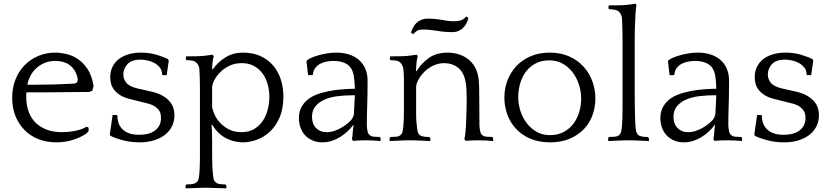

<svg xmlns="http://www.w3.org/2000/svg" viewBox="-20 -760 4495 1040"><path d="M480 -269 464 -262Q410 -262 353 -261Q296 -260 241 -260H123Q122 -253 122 -246.5Q122 -240 122 -234Q122 -196 133 -161.5Q144 -127 167.5 -101Q191 -75 228 -59.5Q265 -44 318 -44Q349 -44 384.5 -50.5Q420 -57 450 -74L460 -68V-50L450 -39Q426 -20 382 -4.5Q338 11 284 11Q231 11 187.5 -6.5Q144 -24 112.5 -56Q81 -88 63.5 -132Q46 -176 46 -230Q46 -285 64 -330Q82 -375 113.5 -407Q145 -439 187.5 -457Q230 -475 279 -475Q305 -475 337.5 -468Q370 -461 400 -441.5Q430 -422 454 -386.5Q478 -351 487 -293ZM280 -430Q248 -430 222.5 -419.5Q197 -409 177.5 -391.5Q158 -374 145.5 -350.5Q133 -327 128 -301H167Q221 -301 272 -302.5Q323 -304 379 -307Q392 -308 396.5 -314Q401 -320 401 -328Q401 -334 400 -339Q399 -344 397 -349Q386 -387 356 -408.5Q326 -430 280 -430Z M795 -265Q837 -256 862.5 -240.5Q888 -225 902 -207Q916 -189 920.5 -170.5Q925 -152 925 -136Q925 -104 912 -77Q899 -50 874.5 -30.5Q850 -11 815 0Q780 11 736 11Q687 11 644.5 -0.5Q602 -12 577 -25L575 -34L590 -137H613L616 -133Q616 -85 646 -57.5Q676 -30 733 -30Q767 -30 790 -38Q813 -46 826.5 -59Q840 -72 846 -87Q852 -102 852 -116Q852 -125 851 -136.5Q850 -148 843 -159.5Q836 -171 822 -181.5Q808 -192 782 -199L686 -223Q653 -231 632 -244Q611 -257 599 -272.5Q587 -288 582 -305.5Q577 -323 577 -341Q577 -374 590 -399.5Q603 -425 625.5 -441.5Q648 -458 678 -466.5Q708 -475 743 -475Q790 -475 829.5 -463Q869 -451 891 -439L894 -430L883 -353H862L858 -356Q858 -379 845.5 -394.5Q833 -410 815 -419.5Q797 -429 777 -433Q757 -437 742 -437Q692 -437 670 -412Q648 -387 648 -356Q648 -333 663.5 -312.5Q679 -292 724 -281Z M1132 -384Q1161 -425 1202.5 -450Q1244 -475 1295 -475Q1352 -475 1393.5 -455Q1435 -435 1462 -402Q1489 -369 1502 -326.5Q1515 -284 1515 -238Q1515 -170 1494 -122.5Q1473 -75 1440.5 -45.5Q1408 -16 1369.5 -2.5Q1331 11 1296 11Q1248 11 1204 -11.5Q1160 -34 1129 -85L1126 -83Q1127 -69 1128 -50Q1129 -31 1129 5Q1129 46 1129 71.5Q1129 97 1129.5 115Q1130 133 1130.5 147.5Q1131 162 1133 179Q1135 199 1137.5 210Q1140 221 1148 227Q1156 235 1170.5 237Q1185 239 1200 239L1205 243L1207 257L1205 260Q1198 260 1184 259.5Q1170 259 1154 258.5Q1138 258 1124 257.5Q1110 257 1103 257H1089Q1082 257 1067.5 257.5Q1053 258 1037.5 258.5Q1022 259 1007.5 259.5Q993 260 986 260L985 257L986 242L990 239Q1006 239 1021 237Q1036 235 1045 227Q1053 220 1055.5 209.5Q1058 199 1060 179Q1061 166 1061.5 153.5Q1062 141 1062.5 124Q1063 107 1063 84Q1063 61 1063 28V-205Q1063 -245 1063 -272Q1063 -299 1062.5 -319Q1062 -339 1061.5 -354.5Q1061 -370 1060 -386Q1059 -397 1054.5 -405.5Q1050 -414 1047 -417Q1037 -429 1022 -431.5Q1007 -434 991 -434L987 -438V-452L991 -455H1009Q1026 -455 1052 -455.5Q1078 -456 1097 -459L1132 -464L1138 -455Q1136 -451 1134.5 -442.5Q1133 -434 1131.5 -423.5Q1130 -413 1129.5 -402.5Q1129 -392 1129 -385ZM1439 -236Q1439 -270 1430 -303Q1421 -336 1402.5 -361.5Q1384 -387 1356 -402.5Q1328 -418 1290 -418Q1252 -418 1223 -404Q1194 -390 1173.5 -369.5Q1153 -349 1141.5 -327Q1130 -305 1129 -289V-179Q1132 -163 1142 -140Q1152 -117 1171.5 -95.5Q1191 -74 1220 -59Q1249 -44 1288 -44Q1327 -44 1355.5 -60.5Q1384 -77 1402.5 -104Q1421 -131 1430 -165.5Q1439 -200 1439 -236Z M1886 -7Q1889 -18 1890.5 -40Q1892 -62 1895 -81L1894 -84Q1881 -66 1863 -49Q1845 -32 1823.5 -18.5Q1802 -5 1777.5 3Q1753 11 1726 11Q1695 11 1671 0Q1647 -11 1631 -29Q1615 -47 1607 -71Q1599 -95 1599 -121Q1599 -158 1616 -185.5Q1633 -213 1661 -231Q1687 -247 1722.5 -257Q1758 -267 1791.5 -271.5Q1825 -276 1852 -277.5Q1879 -279 1888 -279H1902Q1901 -316 1898 -337.5Q1895 -359 1890 -373Q1879 -403 1852 -416.5Q1825 -430 1787 -430Q1771 -430 1752.5 -427Q1734 -424 1717.5 -416Q1701 -408 1689 -393.5Q1677 -379 1675 -356L1671 -353H1649L1640 -427L1643 -433Q1648 -439 1664 -446Q1680 -453 1701.5 -459.5Q1723 -466 1749.5 -470.5Q1776 -475 1802 -475Q1838 -475 1869 -465.5Q1900 -456 1922.5 -437Q1945 -418 1958 -389.5Q1971 -361 1971 -323Q1971 -281 1970.5 -248.5Q1970 -216 1969 -188.5Q1968 -161 1967.5 -134.5Q1967 -108 1967 -78Q1969 -55 1972 -44.5Q1975 -34 1982 -29Q1990 -21 2005.5 -19.5Q2021 -18 2037 -18L2041 -14L2042 0L2041 4Q2023 2 2002 1Q1981 0 1961 0Q1923 0 1892 3ZM1886 -115Q1889 -120 1892.5 -127Q1896 -134 1897 -144L1902 -244H1893Q1853 -244 1813 -239.5Q1773 -235 1741.5 -222Q1710 -209 1690 -186Q1670 -163 1670 -127Q1670 -89 1692 -66.5Q1714 -44 1749 -44Q1770 -44 1791 -51Q1812 -58 1830.5 -69Q1849 -80 1863.5 -92Q1878 -104 1886 -115Z M2236 -374Q2262 -417 2303 -446Q2344 -475 2405 -475Q2433 -475 2461 -467Q2489 -459 2512.5 -442Q2536 -425 2551.5 -398.5Q2567 -372 2572 -336Q2575 -310 2575.5 -281Q2576 -252 2576 -223Q2576 -187 2576.5 -150.5Q2577 -114 2577 -78Q2579 -55 2582 -44.5Q2585 -34 2591 -29Q2600 -21 2615.5 -19.5Q2631 -18 2647 -18L2650 -14L2652 0L2650 4Q2633 2 2612 1Q2591 0 2571 0Q2533 0 2502 3L2495 -7Q2499 -20 2501 -41Q2503 -62 2504 -78Q2506 -120 2507 -160.5Q2508 -201 2508 -228Q2508 -251 2506.5 -278Q2505 -305 2500 -325Q2490 -372 2459 -395Q2428 -418 2387 -418Q2354 -418 2325.5 -404Q2297 -390 2277 -369.5Q2257 -349 2245.5 -326.5Q2234 -304 2234 -288V-175Q2234 -153 2234 -139Q2234 -125 2234.5 -115Q2235 -105 2236 -96.5Q2237 -88 2238 -78Q2240 -57 2242.5 -46.5Q2245 -36 2253 -29Q2261 -22 2275.5 -20Q2290 -18 2305 -18L2310 -13L2312 0L2310 4Q2303 4 2289 3Q2275 2 2259 1.5Q2243 1 2229 0.5Q2215 0 2208 0H2194Q2187 0 2172.5 0.5Q2158 1 2142.5 1.5Q2127 2 2112.5 3Q2098 4 2091 4L2090 0L2091 -14L2095 -18Q2111 -18 2126.5 -19.5Q2142 -21 2150 -29Q2158 -36 2160.5 -47Q2163 -58 2165 -78Q2166 -94 2167 -110.5Q2168 -127 2168 -163V-286Q2168 -307 2168 -321.5Q2168 -336 2167.5 -347Q2167 -358 2166.5 -367Q2166 -376 2165 -386Q2163 -397 2159 -405.5Q2155 -414 2152 -417Q2142 -429 2127 -431.5Q2112 -434 2096 -434L2092 -438V-452L2096 -455H2114Q2131 -455 2157 -455.5Q2183 -456 2202 -459L2237 -464L2243 -455Q2238 -442 2236 -419.5Q2234 -397 2233 -376ZM2517 -663Q2514 -649 2507.5 -635.5Q2501 -622 2490.5 -611Q2480 -600 2465 -593Q2450 -586 2429 -586Q2389 -586 2347.5 -593Q2306 -600 2274 -600Q2249 -600 2239 -593.5Q2229 -587 2219 -575L2206 -583Q2210 -596 2217 -610Q2224 -624 2234.5 -634.5Q2245 -645 2260.5 -652Q2276 -659 2297 -659Q2322 -659 2340.5 -657Q2359 -655 2375 -652Q2391 -649 2406 -647Q2421 -645 2440 -645Q2457 -645 2474 -649Q2491 -653 2505 -671Z M2958 -475Q3017 -475 3063 -454.5Q3109 -434 3140.5 -399.5Q3172 -365 3188.5 -320Q3205 -275 3205 -227Q3205 -181 3190 -138Q3175 -95 3144 -62Q3113 -29 3067 -9Q3021 11 2960 11Q2897 11 2850 -10Q2803 -31 2772.5 -65Q2742 -99 2727 -142.5Q2712 -186 2712 -232Q2712 -281 2729 -325Q2746 -369 2777.5 -402.5Q2809 -436 2854.5 -455.5Q2900 -475 2958 -475ZM2959 -28Q3001 -28 3033 -45Q3065 -62 3086 -90Q3107 -118 3117.5 -153.5Q3128 -189 3128 -227Q3128 -263 3116.5 -300Q3105 -337 3083 -366.5Q3061 -396 3029 -414.5Q2997 -433 2955 -433Q2911 -433 2879.5 -415.5Q2848 -398 2827.5 -370Q2807 -342 2797 -306Q2787 -270 2787 -234Q2787 -197 2798.5 -160.5Q2810 -124 2832 -94.5Q2854 -65 2886 -46.5Q2918 -28 2959 -28Z M3276 -727 3280 -731H3298Q3315 -731 3341 -731.5Q3367 -732 3386 -735L3422 -740L3428 -731Q3426 -727 3425 -716.5Q3424 -706 3423 -694Q3422 -682 3421.5 -671Q3421 -660 3421 -654Q3420 -638 3419.5 -624Q3419 -610 3418.5 -591Q3418 -572 3418 -545Q3418 -518 3418 -476V-258Q3418 -216 3418.5 -189Q3419 -162 3419.5 -143Q3420 -124 3420.5 -110Q3421 -96 3422 -78Q3424 -57 3426.5 -46.5Q3429 -36 3437 -29Q3445 -22 3459.5 -20Q3474 -18 3489 -18L3494 -13L3496 0L3494 4Q3487 4 3473 3Q3459 2 3443 1.5Q3427 1 3413 0.5Q3399 0 3392 0H3378Q3371 0 3356.5 0.5Q3342 1 3326.5 1.5Q3311 2 3296.5 3Q3282 4 3275 4L3274 0L3275 -14L3279 -18Q3295 -18 3310.5 -19.5Q3326 -21 3334 -29Q3342 -36 3344.5 -47Q3347 -58 3349 -78Q3350 -91 3350.5 -104Q3351 -117 3351.5 -134.5Q3352 -152 3352 -175.5Q3352 -199 3352 -234V-474Q3352 -515 3352 -543.5Q3352 -572 3351.5 -593Q3351 -614 3350.5 -630Q3350 -646 3349 -662Q3348 -673 3343.5 -681Q3339 -689 3336 -693Q3326 -704 3311 -707Q3296 -710 3280 -710L3276 -714Z M3844 -7Q3847 -18 3848.5 -40Q3850 -62 3853 -81L3852 -84Q3839 -66 3821 -49Q3803 -32 3781.5 -18.5Q3760 -5 3735.5 3Q3711 11 3684 11Q3653 11 3629 0Q3605 -11 3589 -29Q3573 -47 3565 -71Q3557 -95 3557 -121Q3557 -158 3574 -185.5Q3591 -213 3619 -231Q3645 -247 3680.5 -257Q3716 -267 3749.5 -271.5Q3783 -276 3810 -277.5Q3837 -279 3846 -279H3860Q3859 -316 3856 -337.5Q3853 -359 3848 -373Q3837 -403 3810 -416.5Q3783 -430 3745 -430Q3729 -430 3710.5 -427Q3692 -424 3675.5 -416Q3659 -408 3647 -393.5Q3635 -379 3633 -356L3629 -353H3607L3598 -427L3601 -433Q3606 -439 3622 -446Q3638 -453 3659.5 -459.5Q3681 -466 3707.5 -470.5Q3734 -475 3760 -475Q3796 -475 3827 -465.5Q3858 -456 3880.5 -437Q3903 -418 3916 -389.5Q3929 -361 3929 -323Q3929 -281 3928.5 -248.5Q3928 -216 3927 -188.5Q3926 -161 3925.5 -134.5Q3925 -108 3925 -78Q3927 -55 3930 -44.5Q3933 -34 3940 -29Q3948 -21 3963.5 -19.5Q3979 -18 3995 -18L3999 -14L4000 0L3999 4Q3981 2 3960 1Q3939 0 3919 0Q3881 0 3850 3ZM3844 -115Q3847 -120 3850.5 -127Q3854 -134 3855 -144L3860 -244H3851Q3811 -244 3771 -239.5Q3731 -235 3699.5 -222Q3668 -209 3648 -186Q3628 -163 3628 -127Q3628 -89 3650 -66.5Q3672 -44 3707 -44Q3728 -44 3749 -51Q3770 -58 3788.5 -69Q3807 -80 3821.5 -92Q3836 -104 3844 -115Z M4286 -265Q4328 -256 4353.5 -240.5Q4379 -225 4393 -207Q4407 -189 4411.5 -170.5Q4416 -152 4416 -136Q4416 -104 4403 -77Q4390 -50 4365.5 -30.5Q4341 -11 4306 0Q4271 11 4227 11Q4178 11 4135.5 -0.5Q4093 -12 4068 -25L4066 -34L4081 -137H4104L4107 -133Q4107 -85 4137 -57.5Q4167 -30 4224 -30Q4258 -30 4281 -38Q4304 -46 4317.5 -59Q4331 -72 4337 -87Q4343 -102 4343 -116Q4343 -125 4342 -136.5Q4341 -148 4334 -159.5Q4327 -171 4313 -181.5Q4299 -192 4273 -199L4177 -223Q4144 -231 4123 -244Q4102 -257 4090 -272.5Q4078 -288 4073 -305.5Q4068 -323 4068 -341Q4068 -374 4081 -399.5Q4094 -425 4116.5 -441.5Q4139 -458 4169 -466.5Q4199 -475 4234 -475Q4281 -475 4320.5 -463Q4360 -451 4382 -439L4385 -430L4374 -353H4353L4349 -356Q4349 -379 4336.5 -394.5Q4324 -410 4306 -419.5Q4288 -429 4268 -433Q4248 -437 4233 -437Q4183 -437 4161 -412Q4139 -387 4139 -356Q4139 -333 4154.5 -312.5Q4170 -292 4215 -281Z"/></svg>

Font: Quattrocento
Style: Regular
Weight: 400
Designer: Pablo Impallari
Foundry: Pablo Impallari, Igino Marini, Branda Gallo
Version: Version 2.000